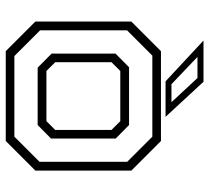

<svg xmlns="http://www.w3.org/2000/svg" viewBox="-50 -678 728 668"><g transform="rotate(90 314.0 -344.0)"><path d="M158 0 55 -103V-437L158 -540H470.5L573.5 -437V-103L470.5 0ZM175 -30H455.5L543 -117.5V-422.5L455.5 -510H173.5L85.5 -422V-119.5ZM215.5 -111 166.5 -159.5V-382L214 -429H415L462 -382.5V-157.5L415 -111ZM227 -141.5H401.5L432 -172V-368L401.5 -398.5H227L196.5 -368V-172ZM386.5 -556H263L121 -688H264.5ZM335.5 -576.5 251.5 -667H178L273 -576.5Z"/></g></svg>

Font: Tourney Light
Style: Regular
Weight: 300
Version: Version 1.015